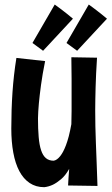

<svg xmlns="http://www.w3.org/2000/svg" viewBox="-20 -796 482 829"><path d="M273.9 4.9Q274.9 -14.6 276.1 -32.5Q277.3 -50.3 278.8 -66.9Q262.2 -37.6 243.4 -22Q224.6 -6.3 208.5 1.5Q189.5 10.3 170.9 12.2Q134.8 12.2 107.9 -5.9Q81.1 -23.9 63.5 -57.1Q45.9 -90.3 37.4 -137Q28.8 -183.6 28.8 -241.2Q28.8 -321.8 33.9 -397.5Q39.1 -473.1 50.8 -545.9L174.8 -532.2Q163.1 -474.1 157 -428.5Q150.9 -382.8 147.9 -350.6Q144.5 -313 144 -285.2Q144 -238.8 147 -204.3Q149.9 -169.9 157.5 -147.2Q165 -124.5 178.2 -113.3Q191.4 -102.1 211.9 -102.1Q226.1 -104.5 239.7 -121.6Q245.6 -128.9 252 -140.4Q258.3 -151.9 264.6 -168.5Q271 -185.1 276.9 -207.5Q282.7 -230 288.1 -259.8Q289.1 -288.6 289.1 -317.1Q289.1 -345.7 289.1 -378.9Q289.1 -414.1 289.1 -455.6Q289.1 -497.1 288.1 -548.8L398.9 -546.9Q396.5 -509.8 395 -478.3Q393.6 -446.8 392.8 -419.2Q392.1 -391.6 391.6 -367.2Q391.1 -342.8 391.1 -319.8Q391.1 -284.7 391.8 -251Q392.6 -217.3 394 -179.4Q395.5 -141.6 397.2 -96.4Q398.9 -51.3 400.9 6.8ZM216.3 -776.4Q228.5 -767.6 242.4 -757.1Q256.3 -746.6 268.1 -737.3Q281.7 -726.6 294.9 -715.3L166 -576.7L120.1 -610.4ZM363.3 -776.4Q375.5 -767.6 389.4 -757.1Q403.3 -746.6 415 -737.3Q428.7 -726.6 441.9 -715.3L313 -576.7L267.1 -610.4Z"/></svg>

Font: Rum Raisin
Style: Regular
Weight: 400
Designer: Astigmatic (AOETI)
Foundry: Astigmatic (AOETI)
Version: Version 1.000